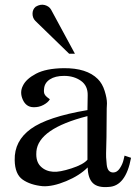

<svg xmlns="http://www.w3.org/2000/svg" viewBox="-20 -765 576 797"><path d="M524 -110Q502 8 431 11Q386 15 365.5 -5Q345 -25 344 -70Q310 -36 254.5 -13Q199 10 158 8Q106 3 74 -19.5Q42 -42 41 -100Q39 -180 108 -230Q177 -280 343 -308L344 -369Q345 -409 316 -429.5Q287 -450 246 -450Q209 -450 187 -435.5Q165 -421 163 -397Q161 -382 165 -374Q169 -366 177 -360.5Q185 -355 187 -353Q180 -340 160.5 -329.5Q141 -319 118 -320Q88 -321 74.5 -351.5Q61 -382 75 -409Q88 -437 129.5 -459Q171 -481 244 -482Q340 -483 386 -437Q405 -418 414.5 -387.5Q424 -357 424 -336L423 -315L422 -196Q422 -183 421 -154Q420 -125 420.5 -112Q421 -99 423 -81.5Q425 -64 432 -56.5Q439 -49 450 -49Q466 -49 477.5 -66.5Q489 -84 493 -102L497 -119ZM343 -283Q139 -231 131 -136V-134Q128 -95 148.5 -74.5Q169 -54 201 -52Q227 -50 276.5 -66Q326 -82 343 -102ZM291 -542H267L127 -678Q115 -690 115 -708Q115 -726 128 -737Q148 -749 166 -744Q184 -739 192 -725Z"/></svg>

Font: GFS Artemisia
Style: Regular
Weight: 400
Designer: Takis Katsoulidis and George D. Matthiopoulos
Foundry: Takis Katsoulidis and George D. Matthiopoulos
Version: Version 1.0